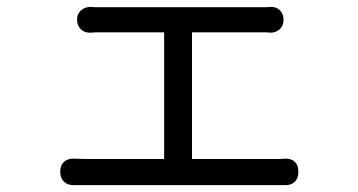

<svg xmlns="http://www.w3.org/2000/svg" viewBox="-20 -534 1040 558"><path d="M155 -35Q155 -54 166.5 -64Q178 -74 196 -73Q204 -73 210 -72.5Q216 -72 227 -72H457V-440H273Q269 -440 260.5 -440Q252 -440 244 -439Q227 -438 215.5 -448.5Q204 -459 204 -477Q204 -494 215.5 -504Q227 -514 244 -514Q252 -513 259 -513Q266 -513 273 -513H733Q745 -513 751.5 -513Q758 -513 765 -514Q782 -515 793 -504.5Q804 -494 804 -477V-476Q804 -459 793 -449Q782 -439 765 -439Q758 -440 751.5 -440Q745 -440 733 -440H538V-72H780Q789 -72 795 -72Q801 -72 807 -73Q825 -74 836 -64.5Q847 -55 847 -37V-33Q847 -15 836 -5Q825 5 807 4Q800 4 794 4Q788 4 780 4H227Q215 4 209.5 4Q204 4 196 4Q178 5 166.5 -5.5Q155 -16 155 -35Z"/></svg>

Font: Chiron GoRound TC
Style: Regular
Weight: 400
Designer: Ryoko NISHIZUKA 西塚涼子 (kana, bopomofo & ideographs); Paul D. Hunt (Latin, Greek & Cyrillic); Sandoll Communications 산돌커뮤니
Foundry: Adobe
Version: Version 1.000;hotconv 1.1.1;makeotfexe 2.6.0